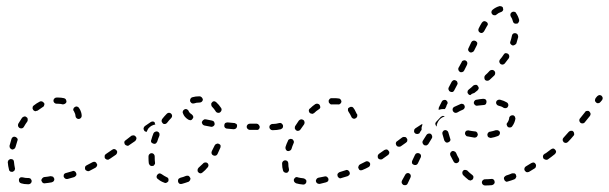

<svg xmlns="http://www.w3.org/2000/svg" viewBox="-20 -580 1960 618"><path d="M69 13H72Q76 13 79 10Q82 7 82 3Q82 1 81 -1Q80 -3 79 -4Q78 -6 76 -6Q74 -7 72 -7H69Q61 -7 54 -9Q50 -10 46 -9Q42 -7 41 -3Q41 -1 41 1Q41 3 42 5Q43 7 44 8Q46 9 48 10Q57 13 69 13ZM153 3Q155 0 155 -4Q154 -6 153 -8Q152 -10 151 -11Q149 -12 147 -12Q145 -13 143 -13Q133 -11 122 -10Q118 -9 116 -6Q113 -3 113 1Q114 3 115 5Q116 7 117 8Q119 9 121 10Q123 10 124 10Q135 9 146 7Q150 6 153 3ZM222 -12Q224 -14 225 -15Q226 -17 226 -19Q226 -21 225 -23Q224 -27 220 -29Q216 -31 213 -29Q203 -26 192 -23Q191 -23 189 -22Q187 -20 186 -19Q185 -17 185 -15Q185 -13 185 -11Q187 -7 190 -5Q194 -3 198 -4Q208 -7 219 -10Q221 -11 222 -12ZM10 -31Q12 -29 13 -28Q15 -27 17 -27Q19 -27 21 -27Q23 -28 24 -29Q26 -30 27 -32Q28 -34 28 -36Q29 -38 28 -39Q26 -48 25 -59Q25 -63 22 -66Q19 -68 15 -68Q13 -68 11 -67Q9 -66 8 -65Q6 -63 6 -61Q5 -60 5 -58Q6 -45 9 -34Q9 -32 10 -31ZM290 -43Q292 -44 292 -46Q293 -48 293 -50Q292 -52 291 -54Q290 -57 286 -59Q282 -60 278 -58Q269 -53 259 -48Q255 -46 254 -43Q253 -39 254 -35Q256 -31 260 -30Q264 -28 268 -30Q278 -35 287 -40Q289 -41 290 -43ZM338 -75Q339 -79 336 -83Q335 -84 333 -85Q332 -87 330 -87Q328 -87 326 -87Q324 -86 322 -85L321 -84Q317 -82 317 -78Q316 -74 318 -70Q319 -69 321 -68Q323 -66 325 -66Q327 -66 329 -66Q331 -67 332 -68L334 -69Q337 -71 338 -75ZM11 -108Q11 -106 12 -104Q13 -102 15 -101Q16 -100 18 -99Q22 -98 26 -101Q29 -103 30 -107Q33 -117 36 -127Q37 -129 37 -131Q36 -133 36 -134Q35 -136 33 -137Q32 -139 30 -139Q26 -141 22 -139Q18 -137 17 -133Q14 -122 11 -112Q10 -110 11 -108ZM38 -178Q38 -176 38 -174Q39 -172 40 -171Q41 -169 43 -168Q47 -166 51 -167Q55 -168 57 -172Q62 -181 68 -189Q70 -193 69 -197Q69 -201 65 -203Q62 -206 58 -205Q54 -204 51 -201Q45 -192 39 -182Q38 -180 38 -178ZM234 -233Q232 -236 228 -237Q224 -238 220 -235Q217 -233 216 -229Q215 -225 218 -222Q220 -217 222 -213Q223 -209 223 -207Q223 -203 226 -200Q229 -197 233 -197Q237 -197 240 -200Q243 -203 243 -207Q243 -213 241 -219Q239 -226 234 -233ZM85 -234Q84 -230 87 -226Q88 -225 89 -224Q91 -223 93 -222Q95 -222 97 -223Q99 -223 101 -224Q109 -230 117 -235Q119 -236 120 -237Q122 -239 122 -241Q123 -243 123 -245Q123 -247 122 -248Q121 -250 119 -251Q118 -253 116 -253Q114 -254 112 -254Q110 -254 108 -253Q98 -248 88 -240Q85 -238 85 -234ZM162 -266Q158 -266 155 -263Q152 -260 152 -256Q152 -252 155 -249Q158 -246 163 -246Q165 -246 168 -246Q175 -246 182 -244Q186 -244 189 -246Q193 -248 194 -252Q194 -256 192 -260Q190 -263 186 -264Q177 -266 168 -266Q165 -266 162 -266Z M590 2Q592 1 592 -1Q593 -3 593 -5Q593 -7 592 -8Q590 -12 587 -14Q583 -15 579 -14Q570 -10 561 -8Q559 -7 557 -6Q555 -5 554 -3Q553 -1 553 1Q553 3 553 4Q554 9 557 11Q561 13 565 12Q576 9 587 5Q589 4 590 2ZM512 9Q514 9 516 8Q518 8 519 6Q521 5 522 3Q523 -1 522 -5Q520 -9 516 -10Q508 -14 501 -19Q497 -22 493 -22Q489 -21 487 -18Q485 -17 485 -15Q484 -13 484 -11Q484 -9 485 -7Q486 -5 488 -4Q497 4 509 8Q510 9 512 9ZM650 -44Q651 -46 651 -48Q651 -50 650 -52Q649 -53 648 -55Q646 -56 644 -57Q642 -57 640 -57Q638 -57 637 -56Q635 -56 634 -54Q627 -47 619 -40Q618 -39 617 -37Q616 -35 616 -33Q616 -31 616 -29Q617 -27 618 -26Q620 -24 621 -23Q623 -23 625 -22Q627 -22 629 -23Q631 -24 632 -25Q641 -32 648 -41Q650 -42 650 -44ZM459 -54Q460 -52 461 -50Q462 -48 464 -47Q465 -46 467 -46Q469 -45 471 -46Q473 -46 475 -47Q476 -48 477 -50Q479 -52 479 -53Q479 -55 479 -57Q478 -64 478 -71Q478 -74 478 -76Q478 -81 475 -84Q472 -87 468 -87Q464 -87 461 -84Q458 -81 458 -77Q458 -74 458 -71Q458 -62 459 -54ZM357 -89Q358 -93 355 -96Q353 -99 349 -100Q345 -101 341 -98L322 -85Q321 -84 320 -82Q318 -81 318 -79Q318 -77 318 -75Q319 -73 320 -71Q322 -68 326 -67Q330 -66 334 -69L353 -82Q356 -84 357 -89ZM690 -108Q690 -110 690 -112Q689 -113 688 -115Q686 -116 684 -117Q681 -119 677 -117Q673 -116 671 -112Q667 -103 662 -94Q660 -90 661 -86Q662 -82 666 -80Q670 -78 674 -79Q678 -80 680 -84Q685 -94 689 -104Q690 -106 690 -108ZM419 -133Q420 -137 417 -140Q416 -142 414 -143Q413 -144 411 -144Q409 -145 407 -144Q405 -144 403 -143L385 -129Q381 -127 380 -123Q380 -119 382 -115Q385 -112 389 -111Q393 -110 396 -113L415 -126Q418 -129 419 -133ZM467 -122Q469 -119 473 -118Q475 -117 477 -117Q479 -117 481 -118Q483 -119 484 -121Q485 -122 486 -124Q489 -134 493 -143Q494 -147 493 -151Q491 -155 488 -156Q484 -158 480 -156Q476 -155 474 -151Q470 -141 467 -130Q465 -126 467 -122ZM461 -170Q466 -175 472 -177Q476 -179 480 -179Q478 -183 478 -186Q475 -189 472 -189Q468 -189 465 -187L446 -174Q443 -171 442 -167Q442 -163 444 -160Q445 -158 447 -157Q449 -156 451 -156Q451 -156 451 -156Q452 -156 452 -155Q453 -158 454 -160Q456 -166 461 -170ZM863 -162Q865 -163 866 -164Q867 -165 868 -167Q869 -169 869 -171Q869 -175 866 -178Q863 -181 859 -181H857Q855 -181 853 -180Q851 -179 850 -178Q848 -177 848 -175Q847 -173 847 -171Q847 -167 850 -164Q853 -161 857 -161H859Q861 -161 863 -162ZM813 -164Q816 -167 816 -171Q816 -173 815 -175Q814 -177 813 -178Q811 -180 810 -181Q808 -181 806 -182H785Q780 -182 777 -179Q774 -176 774 -172Q774 -170 775 -168Q776 -167 777 -165Q778 -164 780 -163Q782 -162 784 -162H805Q810 -161 813 -164ZM740 -167Q743 -170 743 -174Q743 -176 743 -178Q742 -179 741 -181Q739 -182 737 -183Q736 -184 734 -184Q723 -185 713 -186Q709 -186 705 -184Q702 -181 702 -177Q702 -175 702 -173Q703 -171 704 -169Q705 -168 707 -167Q709 -166 711 -166Q721 -165 732 -164Q737 -164 740 -167ZM667 -174Q670 -176 671 -180Q671 -184 669 -188Q667 -191 662 -192Q652 -194 642 -196Q640 -196 638 -196Q636 -195 635 -194Q633 -193 632 -191Q631 -190 630 -188Q629 -184 632 -180Q634 -177 638 -176Q648 -174 659 -172Q663 -171 667 -174ZM500 -190Q501 -186 504 -183Q507 -180 511 -181Q515 -181 518 -185Q524 -193 531 -200Q534 -203 534 -207Q534 -211 531 -214Q528 -217 524 -217Q520 -217 517 -214Q509 -206 502 -197Q500 -194 500 -190ZM594 -193Q598 -194 600 -198Q601 -199 602 -201Q602 -203 602 -205Q601 -207 600 -209Q599 -210 597 -212Q589 -217 587 -223Q586 -226 582 -228Q578 -230 574 -228Q570 -226 569 -223Q567 -219 569 -215Q573 -203 586 -195Q590 -193 594 -193ZM673 -253Q671 -254 669 -254Q667 -254 665 -253Q664 -252 662 -250Q661 -249 660 -247Q660 -245 660 -243Q660 -241 661 -239Q661 -238 663 -236Q669 -230 674 -222Q676 -218 681 -217Q685 -216 688 -218Q692 -221 693 -225Q694 -229 692 -232Q685 -243 676 -251Q675 -252 673 -253ZM593 -262Q591 -258 592 -254Q592 -253 594 -251Q595 -249 597 -248Q598 -247 600 -247Q602 -247 604 -247Q612 -250 623 -250Q627 -250 630 -253Q633 -256 633 -260Q632 -264 629 -267Q626 -270 622 -270Q609 -270 599 -267Q595 -266 593 -262Z M959 14Q961 13 962 12Q964 11 965 9Q966 7 966 5Q967 1 964 -2Q961 -5 957 -6Q947 -7 939 -9Q937 -10 935 -10Q933 -10 931 -9Q930 -8 928 -6Q927 -5 926 -3Q925 1 927 5Q929 8 933 10Q943 13 955 14Q957 14 959 14ZM1036 3Q1038 -1 1037 -5Q1036 -7 1035 -8Q1034 -10 1032 -11Q1031 -12 1029 -12Q1027 -13 1025 -12Q1014 -10 1005 -8Q1001 -7 999 -4Q996 0 997 4Q998 8 1001 10Q1004 12 1009 12Q1018 10 1029 7Q1033 6 1036 3ZM1105 -18Q1107 -22 1105 -26Q1105 -28 1103 -29Q1102 -31 1100 -32Q1098 -33 1096 -33Q1094 -33 1092 -32Q1083 -29 1073 -26Q1069 -24 1067 -21Q1065 -17 1067 -13Q1067 -11 1068 -10Q1070 -8 1072 -7Q1073 -6 1075 -6Q1077 -6 1079 -7Q1089 -10 1099 -13Q1103 -15 1105 -18ZM891 -31Q892 -27 896 -25Q900 -23 904 -24Q907 -25 909 -29Q911 -32 910 -36Q908 -44 908 -53V-54Q908 -56 907 -58Q907 -60 905 -61Q904 -63 902 -63Q900 -64 898 -64Q894 -64 891 -61Q888 -58 888 -54V-53Q888 -41 891 -31ZM1171 -48Q1172 -52 1171 -55Q1170 -57 1168 -58Q1167 -60 1165 -60Q1163 -61 1161 -61Q1159 -61 1157 -60Q1148 -55 1139 -51Q1135 -49 1134 -45Q1132 -41 1134 -38Q1135 -36 1136 -34Q1138 -33 1139 -32Q1141 -32 1143 -32Q1145 -32 1147 -33Q1157 -37 1166 -42Q1170 -44 1171 -48ZM1216 -75Q1217 -79 1214 -83Q1213 -84 1211 -85Q1210 -86 1208 -87Q1206 -87 1204 -87Q1202 -86 1200 -85Q1196 -82 1196 -78Q1195 -74 1197 -71Q1198 -69 1200 -68Q1202 -67 1204 -67Q1206 -66 1208 -67Q1209 -67 1211 -68L1212 -69Q1215 -71 1216 -75ZM900 -99Q901 -96 905 -94Q909 -93 913 -95Q917 -97 918 -100Q921 -110 925 -119Q926 -121 926 -123Q926 -125 925 -127Q924 -129 923 -130Q922 -132 920 -132Q916 -134 912 -132Q908 -131 907 -127Q902 -117 899 -107Q898 -103 900 -99ZM929 -170Q929 -168 929 -166Q930 -164 931 -163Q932 -161 934 -160Q937 -158 941 -159Q945 -160 947 -163Q953 -172 959 -180Q960 -182 960 -183Q961 -185 960 -187Q960 -189 959 -191Q958 -193 956 -194Q953 -196 949 -196Q945 -195 942 -192Q936 -183 930 -174Q929 -172 929 -170ZM887 -166Q889 -167 890 -169Q891 -171 891 -173Q891 -175 891 -176Q890 -180 886 -183Q883 -185 879 -184Q868 -181 859 -181Q855 -181 852 -178Q849 -175 849 -171Q849 -167 852 -164Q855 -161 859 -161Q871 -161 884 -164Q886 -165 887 -166ZM1130 -210Q1130 -208 1130 -206Q1129 -204 1128 -202Q1127 -201 1126 -200Q1122 -197 1118 -198Q1114 -199 1112 -202Q1111 -203 1110 -206Q1108 -210 1107 -212Q1104 -217 1102 -220Q1101 -222 1100 -224Q1100 -226 1100 -228Q1100 -230 1101 -232Q1103 -233 1104 -234Q1106 -235 1108 -236Q1110 -236 1112 -236Q1114 -236 1115 -235Q1117 -234 1118 -232Q1122 -227 1124 -222Q1126 -219 1128 -214Q1128 -213 1129 -213Q1130 -212 1130 -210ZM975 -228Q974 -226 974 -224Q974 -222 975 -220Q975 -218 977 -217Q978 -215 980 -215Q982 -214 984 -214Q986 -213 987 -214Q989 -215 991 -216Q998 -223 1006 -228Q1010 -230 1011 -234Q1011 -238 1009 -242Q1007 -245 1003 -246Q999 -247 995 -245Q986 -239 978 -231Q976 -230 975 -228ZM1047 -264Q1045 -264 1043 -263Q1041 -262 1040 -260Q1039 -259 1038 -257Q1038 -255 1038 -253Q1038 -249 1042 -246Q1045 -243 1049 -244Q1053 -244 1057 -244Q1062 -244 1067 -244Q1071 -243 1074 -245Q1078 -248 1079 -252Q1079 -256 1077 -259Q1074 -263 1070 -263Q1064 -264 1057 -264Q1052 -264 1047 -264Z M1570 12Q1573 9 1572 5Q1572 3 1571 1Q1570 -1 1569 -2Q1567 -3 1565 -4Q1563 -4 1561 -4Q1551 -3 1541 -3Q1539 -3 1537 -2Q1536 -1 1534 0Q1533 1 1532 3Q1531 5 1531 7Q1531 11 1534 14Q1537 17 1541 17Q1552 17 1563 16Q1568 15 1570 12ZM1302 -16Q1301 -20 1297 -22Q1295 -23 1293 -23Q1291 -23 1289 -22Q1288 -22 1286 -20Q1285 -19 1284 -17L1274 1Q1272 5 1273 9Q1275 13 1278 15Q1280 16 1282 16Q1284 16 1286 16Q1288 15 1290 14Q1291 12 1292 11L1301 -8Q1303 -12 1302 -16ZM1641 -9Q1643 -12 1641 -16Q1641 -18 1639 -20Q1638 -21 1636 -22Q1634 -22 1632 -22Q1630 -22 1628 -22Q1619 -18 1609 -15Q1607 -14 1606 -13Q1604 -11 1603 -10Q1602 -8 1602 -6Q1602 -4 1603 -2Q1604 2 1608 4Q1611 6 1615 4Q1626 1 1636 -3Q1640 -5 1641 -9ZM1491 0Q1493 1 1495 1Q1497 0 1499 -1Q1501 -2 1502 -3Q1504 -7 1504 -11Q1503 -15 1500 -17Q1492 -23 1485 -30Q1484 -32 1482 -32Q1480 -33 1478 -33Q1476 -33 1474 -33Q1473 -32 1471 -31Q1468 -28 1468 -24Q1468 -19 1471 -16Q1479 -8 1488 -1Q1489 0 1491 0ZM1704 -41Q1705 -43 1705 -45Q1706 -47 1705 -49Q1705 -51 1704 -52Q1702 -56 1698 -57Q1694 -57 1690 -55Q1681 -49 1672 -44Q1669 -42 1668 -38Q1667 -34 1669 -31Q1670 -29 1672 -28Q1673 -26 1675 -26Q1677 -25 1679 -26Q1681 -26 1683 -27Q1692 -32 1701 -38Q1703 -40 1704 -41ZM1335 -76Q1335 -78 1335 -80Q1334 -82 1333 -84Q1332 -85 1330 -86Q1326 -88 1322 -87Q1318 -86 1316 -82L1307 -63Q1306 -61 1306 -59Q1306 -57 1306 -55Q1307 -54 1308 -52Q1309 -51 1311 -50Q1315 -48 1319 -49Q1323 -50 1325 -54L1334 -73Q1335 -74 1335 -76ZM1446 -55Q1450 -54 1453 -56Q1457 -58 1458 -62Q1459 -66 1457 -70Q1452 -78 1448 -88Q1446 -92 1442 -93Q1438 -95 1434 -93Q1433 -92 1431 -90Q1430 -89 1429 -87Q1429 -85 1429 -83Q1429 -81 1430 -79Q1435 -69 1440 -60Q1442 -56 1446 -55ZM1747 -72Q1749 -73 1749 -75Q1749 -77 1749 -79Q1748 -81 1747 -83Q1745 -86 1741 -87Q1737 -88 1733 -85L1732 -84Q1730 -83 1729 -81Q1728 -80 1728 -78Q1727 -76 1728 -74Q1728 -72 1729 -70Q1732 -67 1736 -66Q1740 -65 1743 -68L1745 -69Q1746 -70 1747 -72ZM1231 -83Q1232 -85 1233 -87Q1233 -89 1233 -91Q1232 -93 1231 -94Q1229 -98 1225 -99Q1221 -99 1217 -97L1200 -85Q1199 -84 1198 -82Q1197 -81 1196 -79Q1196 -77 1196 -75Q1197 -73 1198 -71Q1200 -68 1204 -67Q1208 -66 1212 -69L1229 -81Q1230 -82 1231 -83ZM1290 -124Q1291 -126 1291 -128Q1291 -130 1291 -132Q1290 -134 1289 -135Q1287 -139 1283 -139Q1279 -140 1275 -138L1259 -126Q1255 -124 1254 -119Q1254 -115 1256 -112Q1257 -110 1259 -109Q1261 -108 1263 -108Q1264 -107 1266 -108Q1268 -108 1270 -109L1287 -121Q1288 -122 1290 -124ZM1371 -142Q1370 -146 1367 -149Q1363 -151 1359 -150Q1355 -149 1353 -146Q1347 -137 1341 -127Q1339 -124 1340 -120Q1341 -116 1345 -113Q1347 -112 1349 -112Q1351 -112 1353 -112Q1354 -113 1356 -114Q1358 -115 1359 -117Q1364 -126 1370 -135Q1372 -138 1371 -142ZM1412 -125Q1414 -123 1415 -122Q1417 -121 1419 -121Q1421 -121 1423 -122Q1427 -123 1429 -127Q1431 -130 1429 -134Q1426 -144 1423 -154Q1422 -158 1418 -160Q1415 -162 1411 -161Q1407 -160 1405 -156Q1403 -153 1404 -149Q1407 -138 1410 -128Q1411 -126 1412 -125ZM1551 -152Q1548 -149 1549 -145Q1549 -143 1550 -141Q1551 -139 1553 -138Q1554 -137 1556 -137Q1558 -136 1560 -136Q1572 -138 1582 -142Q1586 -143 1588 -147Q1590 -151 1589 -155Q1588 -156 1587 -158Q1585 -159 1584 -160Q1582 -161 1580 -161Q1578 -161 1576 -161Q1567 -158 1557 -156Q1553 -156 1551 -152ZM1485 -160Q1483 -160 1481 -159Q1480 -158 1478 -156Q1477 -154 1477 -152Q1476 -148 1479 -145Q1481 -141 1485 -141Q1496 -139 1507 -137Q1511 -137 1514 -139Q1517 -142 1518 -146Q1518 -148 1517 -150Q1517 -152 1516 -153Q1514 -155 1513 -156Q1511 -157 1509 -157Q1499 -158 1489 -160Q1487 -161 1485 -160ZM1321 -149Q1317 -149 1314 -153Q1312 -156 1313 -160Q1313 -164 1317 -167L1334 -178Q1335 -179 1337 -180Q1338 -180 1340 -180Q1338 -175 1337 -170Q1337 -166 1337 -162Q1335 -160 1334 -158Q1332 -154 1330 -151L1328 -150Q1325 -148 1321 -149ZM1611 -178Q1612 -174 1615 -171Q1617 -170 1619 -170Q1621 -169 1623 -170Q1625 -170 1626 -171Q1628 -172 1629 -174Q1637 -185 1639 -198Q1639 -200 1638 -202Q1638 -204 1637 -205Q1635 -207 1634 -208Q1632 -209 1630 -209Q1626 -209 1623 -207Q1619 -204 1619 -200Q1618 -192 1613 -185Q1610 -182 1611 -178ZM1381 -181Q1381 -185 1384 -188Q1391 -196 1399 -204Q1402 -206 1405 -207Q1409 -207 1412 -205Q1411 -205 1411 -205Q1404 -203 1399 -199Q1394 -195 1391 -190Q1388 -185 1386 -179Q1386 -176 1386 -173Q1386 -173 1385 -173Q1385 -173 1385 -174Q1382 -176 1381 -181ZM1473 -229Q1474 -231 1475 -232Q1476 -234 1476 -236Q1476 -238 1475 -240Q1474 -244 1470 -245Q1466 -247 1462 -245Q1452 -241 1442 -236Q1438 -234 1437 -230Q1436 -226 1438 -222Q1440 -219 1444 -217Q1448 -216 1452 -218Q1460 -223 1470 -227Q1472 -228 1473 -229ZM1407 -229Q1400 -229 1394 -227Q1393 -226 1392 -226Q1392 -228 1392 -230Q1392 -233 1393 -235L1402 -253Q1404 -257 1408 -258Q1412 -259 1415 -258Q1417 -257 1418 -255Q1420 -254 1420 -252Q1421 -250 1421 -249Q1421 -247 1420 -246Q1417 -241 1416 -236Q1416 -236 1416 -236L1412 -229Q1409 -229 1407 -229ZM1605 -232Q1607 -232 1609 -232Q1611 -233 1613 -234Q1614 -235 1615 -237Q1617 -240 1616 -244Q1615 -248 1612 -250Q1602 -256 1590 -259Q1586 -260 1582 -258Q1578 -256 1577 -252Q1576 -248 1578 -245Q1580 -241 1584 -240Q1594 -238 1601 -233Q1603 -232 1605 -232ZM1544 -245Q1546 -249 1546 -253Q1546 -257 1543 -260Q1540 -262 1535 -262Q1524 -261 1514 -259Q1510 -259 1507 -255Q1505 -252 1505 -248Q1506 -246 1507 -244Q1508 -243 1509 -242Q1511 -240 1513 -240Q1515 -239 1517 -240Q1526 -241 1537 -242Q1541 -242 1544 -245ZM1485 -285Q1485 -289 1489 -292Q1497 -298 1504 -305Q1508 -307 1512 -307Q1516 -307 1518 -303Q1521 -300 1521 -296Q1520 -292 1517 -289Q1512 -285 1507 -281Q1503 -280 1499 -278Q1496 -276 1494 -274Q1492 -274 1490 -275Q1488 -276 1487 -278Q1484 -281 1485 -285ZM1423 -294Q1423 -293 1424 -291Q1425 -289 1426 -287Q1427 -286 1429 -285Q1433 -283 1437 -284Q1441 -286 1442 -289L1452 -308Q1452 -309 1453 -311Q1453 -313 1452 -315Q1452 -317 1450 -319Q1449 -320 1447 -321Q1443 -323 1440 -322Q1436 -320 1434 -317L1424 -298Q1424 -296 1423 -294ZM1574 -345Q1574 -349 1571 -352Q1568 -355 1564 -355Q1559 -355 1556 -352Q1550 -345 1542 -338Q1539 -335 1539 -331Q1539 -326 1541 -323Q1544 -320 1548 -320Q1553 -320 1556 -323Q1563 -330 1571 -337Q1574 -340 1574 -345ZM1455 -358Q1455 -356 1456 -354Q1456 -352 1458 -351Q1459 -349 1461 -348Q1465 -347 1468 -348Q1472 -349 1474 -353L1483 -371Q1485 -375 1484 -379Q1483 -383 1479 -385Q1475 -387 1471 -385Q1467 -384 1466 -380L1456 -362Q1455 -360 1455 -358ZM1619 -401Q1618 -405 1615 -407Q1611 -409 1607 -409Q1603 -408 1601 -404Q1596 -396 1589 -388Q1587 -385 1587 -381Q1588 -377 1591 -374Q1594 -372 1598 -372Q1603 -373 1605 -376Q1612 -385 1618 -393Q1620 -397 1619 -401ZM1487 -418Q1489 -414 1492 -412Q1496 -410 1500 -412Q1504 -413 1506 -417L1515 -435Q1517 -439 1516 -443Q1514 -446 1511 -448Q1507 -450 1503 -449Q1499 -448 1497 -444L1488 -425Q1486 -422 1487 -418ZM1646 -469Q1644 -472 1640 -473Q1636 -474 1632 -472Q1629 -470 1628 -466Q1626 -456 1623 -447Q1621 -443 1623 -439Q1625 -436 1629 -434Q1633 -433 1636 -435Q1640 -437 1642 -440Q1645 -451 1648 -461Q1648 -465 1646 -469ZM1520 -481Q1521 -477 1525 -475Q1528 -473 1532 -474Q1536 -476 1538 -479Q1544 -489 1548 -497Q1551 -500 1550 -504Q1549 -508 1545 -510Q1542 -512 1538 -512Q1534 -511 1531 -507Q1526 -499 1521 -489Q1519 -485 1520 -481ZM1639 -541Q1637 -542 1635 -542Q1633 -543 1631 -542Q1629 -542 1628 -541Q1624 -539 1623 -535Q1622 -531 1624 -527Q1629 -520 1631 -511Q1632 -507 1635 -505Q1639 -503 1643 -504Q1645 -504 1647 -505Q1648 -507 1649 -508Q1650 -510 1651 -512Q1651 -514 1651 -516Q1648 -528 1641 -538Q1640 -540 1639 -541ZM1562 -542Q1561 -538 1564 -535Q1566 -531 1571 -531Q1575 -530 1578 -533Q1585 -539 1592 -541Q1596 -542 1598 -545Q1601 -549 1599 -553Q1599 -555 1598 -557Q1596 -558 1595 -559Q1593 -560 1591 -560Q1589 -561 1587 -560Q1576 -557 1566 -549Q1562 -546 1562 -542Z M1770 -91Q1770 -95 1767 -98Q1765 -101 1761 -102Q1757 -102 1753 -99Q1743 -91 1733 -84Q1732 -83 1731 -81Q1729 -79 1729 -77Q1729 -75 1729 -73Q1730 -71 1731 -70Q1732 -68 1734 -67Q1735 -66 1737 -66Q1739 -65 1741 -66Q1743 -66 1745 -68Q1755 -75 1766 -84Q1769 -87 1770 -91ZM1828 -150Q1828 -154 1825 -157Q1824 -158 1822 -159Q1820 -159 1818 -159Q1816 -159 1814 -158Q1812 -157 1811 -156Q1802 -146 1794 -137Q1791 -134 1791 -130Q1791 -126 1794 -123Q1795 -121 1797 -121Q1799 -120 1801 -120Q1803 -120 1805 -121Q1807 -122 1808 -123Q1817 -132 1826 -143Q1829 -146 1828 -150ZM1881 -214Q1880 -218 1877 -221Q1874 -224 1870 -223Q1865 -223 1863 -219L1847 -199Q1845 -197 1845 -195Q1844 -193 1845 -191Q1845 -189 1846 -188Q1847 -186 1848 -185Q1852 -182 1856 -183Q1860 -183 1862 -186L1879 -207Q1881 -210 1881 -214ZM1920 -265Q1919 -269 1916 -272Q1913 -274 1909 -274Q1905 -273 1902 -270L1897 -264Q1895 -260 1895 -256Q1896 -252 1899 -250Q1902 -247 1906 -248Q1910 -248 1913 -252L1918 -258Q1920 -261 1920 -265Z"/></svg>

Font: FRB American Cursive Dashed Light
Style: Italic
Weight: 300
Italic angle: -25°
Version: Version 2.0;Modular Font Editor K font №1